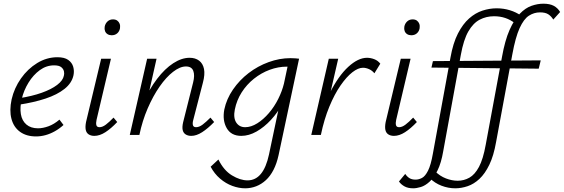

<svg xmlns="http://www.w3.org/2000/svg" viewBox="-20 -731 3054 1040"><path d="M175 8Q123 8 88.5 -17Q54 -42 42 -87.5Q30 -133 43 -193Q57 -254 93.5 -306Q130 -358 181.5 -389.5Q233 -421 291 -421Q329 -421 349.5 -406.5Q370 -392 376.5 -369.5Q383 -347 378 -323Q369 -281 329.5 -249.5Q290 -218 226.5 -197Q163 -176 83 -164L84 -199Q154 -210 206 -228.5Q258 -247 289.5 -271Q321 -295 326 -321Q329 -331 326.5 -344Q324 -357 312 -367Q300 -377 273 -377Q231 -377 195.5 -351Q160 -325 134.5 -283.5Q109 -242 98 -196Q87 -149 93 -113Q99 -77 123 -56.5Q147 -36 186 -36Q212 -36 242.5 -47Q273 -58 302 -83L324 -54Q302 -34 277 -20Q252 -6 226.5 1Q201 8 175 8Z M491 5Q473 5 460.5 -3Q448 -11 444.5 -27.5Q441 -44 446 -70L528 -413H581L503 -82Q499 -64 502 -53Q505 -42 519 -42Q535 -42 553.5 -56Q572 -70 595 -94L615 -70Q582 -35 551 -15Q520 5 491 5ZM585 -540Q572 -540 562.5 -546Q553 -552 549 -562.5Q545 -573 547 -586Q550 -603 562 -614.5Q574 -626 592 -626Q606 -626 615 -619.5Q624 -613 628 -602.5Q632 -592 630 -578Q627 -561 615 -550.5Q603 -540 585 -540Z M1016 5Q998 5 985.5 -3Q973 -11 969.5 -27Q966 -43 972 -69L1026 -284Q1036 -323 1027 -347Q1018 -371 987 -371Q955 -371 917.5 -342Q880 -313 844.5 -262Q809 -211 780 -144Q751 -77 735 0H696Q719 -95 754 -172Q789 -249 831 -304Q873 -359 918.5 -388.5Q964 -418 1007 -418Q1038 -418 1058.5 -402.5Q1079 -387 1085 -357.5Q1091 -328 1079 -283L1027 -82Q1022 -64 1025 -53Q1028 -42 1042 -42Q1059 -42 1077.5 -56Q1096 -70 1120 -94L1140 -70Q1106 -35 1075 -15Q1044 5 1016 5ZM683 0 777 -413H828L735 0Z M1308 289Q1274 289 1238.5 276Q1203 263 1172 236.5Q1141 210 1121 172L1163 133Q1192 192 1236.5 219Q1281 246 1321 246Q1364 246 1393 211Q1422 176 1437 106L1503 -207L1550 -277Q1538 -222 1511.5 -172Q1485 -122 1448 -82Q1411 -42 1369.5 -18.5Q1328 5 1287 5Q1232 5 1208 -37Q1184 -79 1195 -138Q1207 -195 1242 -246Q1277 -297 1326.5 -335Q1376 -373 1435 -394.5Q1494 -416 1553 -416Q1569 -416 1580 -415Q1591 -414 1600 -413L1489 109Q1479 155 1461.5 189Q1444 223 1420 245Q1396 267 1367.5 278Q1339 289 1308 289ZM1308 -42Q1340 -42 1373.5 -63Q1407 -84 1436.5 -118.5Q1466 -153 1487 -195Q1508 -237 1518 -278L1542 -391L1568 -368Q1560 -369 1552.5 -369.5Q1545 -370 1534 -370Q1487 -370 1441 -353Q1395 -336 1355.5 -304.5Q1316 -273 1289 -230.5Q1262 -188 1252 -138Q1243 -93 1259.5 -67.5Q1276 -42 1308 -42Z M1689 0Q1719 -133 1766 -226.5Q1813 -320 1866.5 -369Q1920 -418 1968 -418Q1987 -418 2007 -410.5Q2027 -403 2040 -386L2008 -334Q1996 -349 1979 -356.5Q1962 -364 1946 -364Q1920 -364 1888.5 -339.5Q1857 -315 1824.5 -268Q1792 -221 1764 -153.5Q1736 -86 1718 0ZM1666 0 1761 -413H1812L1717 0Z M2114 5Q2096 5 2083.5 -3Q2071 -11 2067.5 -27.5Q2064 -44 2069 -70L2151 -413H2204L2126 -82Q2122 -64 2125 -53Q2128 -42 2142 -42Q2158 -42 2176.5 -56Q2195 -70 2218 -94L2238 -70Q2205 -35 2174 -15Q2143 5 2114 5ZM2208 -540Q2195 -540 2185.5 -546Q2176 -552 2172 -562.5Q2168 -573 2170 -586Q2173 -603 2185 -614.5Q2197 -626 2215 -626Q2229 -626 2238 -619.5Q2247 -613 2251 -602.5Q2255 -592 2253 -578Q2250 -561 2238 -550.5Q2226 -540 2208 -540Z M2446 289Q2408 289 2371.5 275Q2335 261 2308 234L2337 197Q2363 223 2395.5 235.5Q2428 248 2459 248Q2493 248 2522.5 231.5Q2552 215 2574.5 173Q2597 131 2611 53L2699 -422Q2715 -512 2740 -568.5Q2765 -625 2795.5 -656.5Q2826 -688 2859 -699.5Q2892 -711 2923 -711Q2958 -711 2979.5 -699.5Q3001 -688 3014 -666L2977 -625Q2966 -643 2950 -653.5Q2934 -664 2905 -664Q2873 -664 2845 -646Q2817 -628 2794.5 -578.5Q2772 -529 2755 -436L2667 39Q2654 113 2630.5 161.5Q2607 210 2577 238Q2547 266 2513 277.5Q2479 289 2446 289ZM2218 289Q2190 289 2171 278.5Q2152 268 2141 252L2175 211Q2185 226 2198 234Q2211 242 2231 242Q2248 242 2265.5 233Q2283 224 2298.5 193.5Q2314 163 2325 100L2420 -419Q2434 -498 2460.5 -549.5Q2487 -601 2521 -631Q2555 -661 2593.5 -673.5Q2632 -686 2670 -686Q2708 -686 2742 -675.5Q2776 -665 2803 -646L2768 -606Q2745 -624 2717 -633.5Q2689 -643 2656 -643Q2614 -643 2578.5 -624.5Q2543 -606 2517 -561Q2491 -516 2476 -433L2381 87Q2370 152 2350 192Q2330 232 2306.5 253.5Q2283 275 2259.5 282Q2236 289 2218 289ZM2898 -359 2317 -365 2325 -400 2909 -404Z"/></svg>

Font: Ysabeau Infant Light
Style: Italic
Weight: 300
Italic angle: -12°
Designer: Christian Thalmann (Catharsis Fonts)
Version: Version 2.001;gftools[0.9.30]; featfreeze: ss01,ss02,lnum